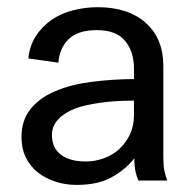

<svg xmlns="http://www.w3.org/2000/svg" viewBox="-20 -504 547 536"><path d="M366.2 0Q361.8 -10.3 358.4 -24.9Q355 -40.5 355 -62Q330.1 -30.3 291 -8.8Q253.4 12.2 193.8 12.2Q161.1 12.2 132.8 2.4Q105.5 -6.8 84 -23.9Q63.5 -40.5 51.3 -65.9Q40 -89.8 40 -121.1Q40 -168.5 65.4 -199.7Q90.8 -231.4 134.3 -249.5Q178.2 -268.1 234.9 -275.4Q295.9 -283.2 354 -283.2V-312Q354 -359.9 329.1 -390.1Q304.2 -419.9 250 -419.9Q196.3 -419.9 170.4 -393.6Q145.5 -367.7 143.1 -329.1L59.1 -340.8Q62.5 -376 80.1 -403.3Q97.2 -429.7 123.5 -448.2Q149.4 -466.3 183.6 -475.1Q217.3 -483.9 252.9 -483.9Q337.9 -483.9 387.2 -439.9Q436 -396 436 -319.8V-64Q436 -40.5 439 -27.3Q442.4 -11.7 446.8 0ZM219.2 -53.2Q245.1 -53.2 269.5 -62Q294.9 -71.3 312.5 -87.4Q330.6 -104 342.3 -127.9Q354 -152.3 354 -182.1V-223.1Q302.7 -223.1 261.2 -217.3Q214.8 -210.9 189 -200.7Q159.2 -189 142.1 -170.4Q125 -151.9 125 -127Q125 -90.8 150.4 -71.8Q175.3 -53.2 219.2 -53.2Z"/></svg>

Font: Post Grotesk Regular
Style: Regular
Weight: 500
Version: 0.900; ttfautohint (v0.96) -l 8 -r 50 -G 200 -x 14 -w "gGD" 